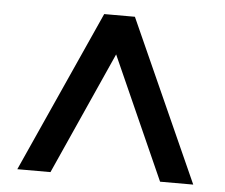

<svg xmlns="http://www.w3.org/2000/svg" viewBox="-43 -749 730 623"><g transform="rotate(5 321.5 -437.0)"><path d="M35 -174 272 -700H372L608 -174H500L322 -573L143 -174Z"/></g></svg>

Font: Firefly Display Medium
Style: Regular
Weight: 500
Designer: Colophon Foundry, Jonny Pinhorn
Foundry: Colophon Foundry
Version: Version 1.200; ttfautohint (v1.8.3)